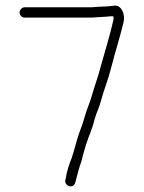

<svg xmlns="http://www.w3.org/2000/svg" viewBox="-20 -651 513 686"><path d="M68 -588H306C314 -588 328 -590 336 -590C346 -590 367 -592 377 -593H385C386 -588 386 -584 385 -579C372 -521 358 -479 342 -421C330 -374 318 -345 306 -302C298 -276 291 -263 283 -235C276 -210 271 -197 263 -176C253 -148 246 -115 236 -86C228 -67 218 -37 215 -14C213 -7 211 -1 216 6C226 20 245 17 249 1C252 -10 258 -33 261 -44C265 -60 272 -74 275 -91C279 -106 283 -120 288 -136C298 -168 310 -190 318 -225C326 -253 334 -264 341 -292C353 -336 366 -364 378 -412C392 -468 408 -515 421 -570C429 -599 414 -632 391 -631C377 -629 352 -627 336 -627C327 -627 315 -625 306 -625H68C59 -625 50 -616 50 -606C50 -596 59 -588 68 -588Z"/></svg>

Font: Electronic
Style: SeLt
Weight: 300
Version: Version 1.011